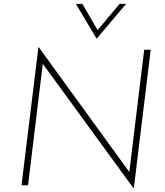

<svg xmlns="http://www.w3.org/2000/svg" viewBox="-20 -965 859 1000"><path d="M677 15H675L196 -642L205 -650L126 0H92L180 -719H182L663 -56L652 -57L731 -706H765ZM409 -945 494 -798 479 -797 603 -945H637L484 -764H483L375 -945Z"/></svg>

Font: Josefin Sans Thin ExtraLight
Style: Italic
Weight: 250
Italic angle: -7°
Version: Version 2.000